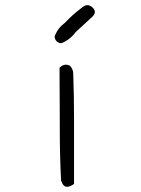

<svg xmlns="http://www.w3.org/2000/svg" viewBox="-20 -716 540 737"><path d="M248 -463.9Q240.2 -467.8 233.9 -467.8Q224.1 -467.8 214.8 -461.4Q211.9 -458.5 208.5 -455.6Q209.5 -351.6 209.5 -249Q209.5 -232.9 209.5 -216.8Q209.5 -120.6 214.4 -22.9Q218.8 -10.3 224.4 -4.6Q230 1 237.3 1Q246.1 1 258.8 -6.3Q261.2 -8.3 264.2 -10.3V-221.7Q264.2 -242.7 264.2 -263.7Q264.2 -346.7 261.2 -429.7Q261.2 -431.2 261.2 -432.1Q261.2 -451.2 248 -463.9ZM335 -687.5Q324.7 -696.3 315.4 -696.3Q305.2 -696.3 293.5 -686L293 -685.5Q259.8 -661.1 229.5 -628.9Q221.7 -622.6 215.3 -616.7Q197.8 -599.1 189.5 -575.7Q191.4 -560.1 201.7 -554.2Q206.5 -550.8 214.4 -549.8Q247.6 -562 270.5 -592.8L271.5 -593.8Q304.2 -624 335.4 -652.8Q344.2 -662.1 344.2 -670.2Q344.2 -678.2 335 -687.5Z"/></svg>

Font: NaikaiFont
Style: ExtraLight
Weight: 200
Version: Version 1.89